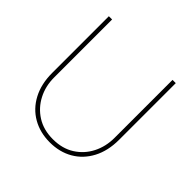

<svg xmlns="http://www.w3.org/2000/svg" viewBox="-180 -866 1045 1045"><g transform="rotate(45 342.5 -343.5)"><path d="M343 13Q268 13 209.5 -20.5Q151 -54 118 -116.5Q85 -179 85 -264V-700H110V-253Q110 -187 138.5 -132Q167 -77 219 -44Q271 -11 343 -11Q415 -11 467 -44Q519 -77 547 -132Q575 -187 575 -253V-700H600V-264Q600 -179 567 -116.5Q534 -54 476 -20.5Q418 13 343 13Z"/></g></svg>

Font: MuseoModerno SemiBold Thin
Style: Regular
Weight: 250
Version: Version 1.001